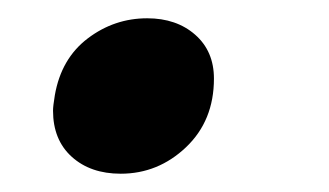

<svg xmlns="http://www.w3.org/2000/svg" viewBox="-20 -178 360 210"><path d="M40 -74Q38 -62 38 -57Q38 -25 58.5 -6.5Q79 12 112 12Q153 12 183.5 -17Q214 -46 214 -92Q214 -122 193.5 -140Q173 -158 141 -158Q105 -158 76 -136Q47 -114 40 -74Z"/></svg>

Font: Geom SemiBold
Style: Bold Italic
Weight: 600
Italic angle: -10°
Version: Version 1.102